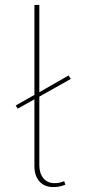

<svg xmlns="http://www.w3.org/2000/svg" viewBox="-20 -759 349 781"><path d="M197 2Q161 2 140.5 -21Q120 -44 120 -83V-355L52 -317L44 -330L120 -373V-739H140V-384L259 -452L268 -438L140 -366V-87Q140 -54 156.5 -34Q173 -14 202 -14Q223 -14 241 -22L246 -8Q223 2 197 2Z"/></svg>

Font: Cantarell Thin
Style: Regular
Weight: 100
Designer: Dave Crossland, Nikolaus Waxweiler, Florian Fecher, Jacques Le Bailly, Eben Sorkin, Alexei Vanyashin, Alexios Zavras, Em
Version: Version 0.303